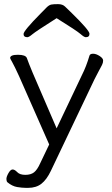

<svg xmlns="http://www.w3.org/2000/svg" viewBox="-20 -745 540 929"><path d="M29 -464Q29 -462 39.5 -443.5Q50 -425 72 -377L218 -46L174 46Q160 77 144.5 89Q129 101 102.5 101Q76 101 63.5 88Q51 75 41 75Q31 75 21 92.5Q11 110 11 121Q11 132 16 137Q39 156 63 160Q87 164 106 164H116Q155 164 180.5 144Q206 124 226 82L437 -361Q446 -379 457 -399.5Q468 -420 473.5 -430.5Q479 -441 479 -452Q479 -463 462 -474Q445 -485 430.5 -485Q416 -485 413 -476Q397 -422 377 -383L254 -124L138 -393Q118 -441 110 -464Q104 -480 66.5 -480Q29 -480 29 -464ZM254 -657Q352 -596 369.5 -580.5Q387 -565 395 -565Q413 -565 413 -581.5Q413 -598 327 -682Q307 -701 295 -713Q283 -725 261 -725Q239 -725 228.5 -723Q218 -721 206.5 -710Q195 -699 175 -678Q94 -596 94 -580.5Q94 -565 112 -565Q120 -565 136.5 -579Q153 -593 254 -657Z"/></svg>

Font: LXGW WenKai TC
Style: Regular
Weight: 400
Designer: LXGW / Fontworks Inc.
Foundry: LXGW / Fontworks Inc.
Version: Version 1.330